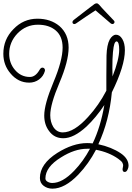

<svg xmlns="http://www.w3.org/2000/svg" viewBox="-66 -835 790 1150"><path d="M248 295Q218 295 195.5 278Q173 261 173 231Q173 147 277 81Q371 22 456 22Q464 22 472.5 22.5Q481 23 489 24Q513 -26 530.5 -84Q548 -142 559 -206Q509 -131 452 -77Q376 -7 313 -7Q259 -7 228 -50Q199 -88 199 -143Q199 -211 254 -342Q309 -473 309 -550Q309 -617 268.5 -652Q228 -687 161 -687Q90 -687 39 -635Q-11 -583 -11 -513Q-11 -457 23 -417Q59 -374 113 -374Q146 -374 170 -415Q178 -430 188 -430Q196 -430 200.5 -423.5Q205 -417 203 -410Q194 -378 168 -359Q142 -340 109 -340Q43 -340 -3 -395Q-46 -445 -46 -513Q-46 -599 14 -660Q74 -723 158 -723Q237 -723 290 -679Q345 -631 345 -550Q345 -468 290 -339Q235 -210 235 -145Q235 -105 253 -75Q274 -42 310 -42Q378 -42 462 -135Q526 -205 571 -292Q571 -327 571 -379.5Q571 -432 572 -503Q574 -566 591 -598Q608 -627 629 -627Q651 -627 666.5 -601.5Q682 -576 682 -534Q682 -440 604 -282Q588 -111 523 29Q602 46 657 83Q704 115 704 158Q704 169 697.5 182Q691 195 681 195Q668 195 668 178L671 161Q673 151 667.5 140.5Q662 130 642 116Q587 77 509 62Q465 146 403 211Q322 295 248 295ZM608 -377Q648 -479 648 -538Q648 -582 634 -587H632Q625 -587 619 -572Q614 -558 610.5 -522Q607 -486 607 -428Q607 -416 607.5 -403.5Q608 -391 608 -377ZM247 261Q308 261 378 188Q433 131 473 56H456Q381 56 299 108Q206 165 206 234Q206 246 219 253.5Q232 261 247 261ZM380 -691Q368 -691 368 -703Q368 -709 375 -715Q403 -736 430 -757.5Q457 -779 471 -789Q493 -806 499.5 -810.5Q506 -815 513 -815Q520 -815 527 -807.5Q534 -800 545 -787Q554 -777 575 -755Q596 -733 616 -712Q620 -708 620 -703Q620 -699 616.5 -695Q613 -691 608 -691Q604 -691 601.5 -692.5Q599 -694 597 -695L506 -773Q478 -755 447 -734Q416 -713 390 -695Q384 -691 380 -691Z"/></svg>

Font: Send Flowers
Style: Regular
Weight: 400
Designer: Robert E. Leuschke
Foundry: Robert E. Leuschke
Version: Version 1.010; ttfautohint (v1.8.4.7-5d5b)